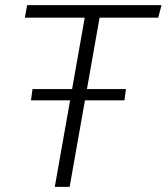

<svg xmlns="http://www.w3.org/2000/svg" viewBox="-20 -730 651 750"><path d="M611 -710 598 -661H369L252 0H194L311 -661H77L86 -710ZM101 -338 107 -382H472L466 -338Z"/></svg>

Font: Livvic Light
Style: Italic
Weight: 300
Italic angle: -10°
Designer: Jacques Le Bailly, Baron von Fonthausen
Version: Version 1.001; ttfautohint (v1.8.2)